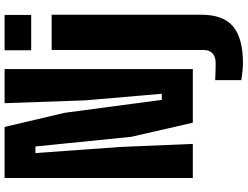

<svg xmlns="http://www.w3.org/2000/svg" viewBox="-138 -702 1053 816"><g transform="rotate(-90 388.0 -293.5)"><path d="M40 0V-800H257L317 -545L372 -132H398L370 -457L358 -800H503V0H275L215 -262L174 -669H146L172 -307L185 0ZM583 -687V-800H733V-687ZM456 206V95Q470 96 492.5 96.5Q515 97 529 97Q555 97 569.5 84Q584 71 584 47V-600H734V35Q734 130 683.5 171.5Q633 213 529 213Q512 213 493 211Q474 209 456 206Z"/></g></svg>

Font: Big Shoulders Display Black
Style: Regular
Weight: 900
Designer: Patric King
Foundry: XO Type Co
Version: Version 1.000; ttfautohint (v1.8.2)